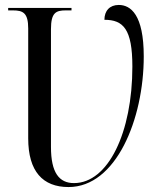

<svg xmlns="http://www.w3.org/2000/svg" viewBox="-20 -746 640 776"><path d="M257 10C449 10 561 -264 561 -518C561 -687 508 -726 460 -726C423 -726 402 -702 402 -666C478 -666 515 -629 515 -477C515 -210 417 -6 279 -6C219 -6 186 -48 186 -152V-628C186 -695 206 -704 246 -704H269V-714H13V-704H32C73 -704 94 -694 94 -631V-187C94 -53 153 10 257 10Z"/></svg>

Font: Noto Serif Display Condensed
Style: Regular
Weight: 400
Width: 3
Designer: Monotype Design Team
Foundry: Monotype Imaging Inc.
Version: Version 2.009